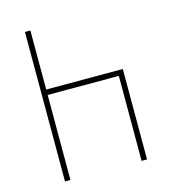

<svg xmlns="http://www.w3.org/2000/svg" viewBox="-107 -800 783 886"><g transform="rotate(-15 284.5 -357.0)"><path d="M94 0H120V-406H460V0H486V-432H120V-714H94Z"/></g></svg>

Font: Noto Sans Georgian SemiCondensed Thin
Style: Regular
Weight: 100
Width: 4
Designer: Monotype Design Team, Akaki Razmadze
Foundry: Google LLC
Version: Version 2.005